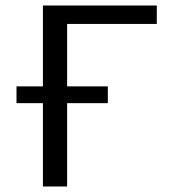

<svg xmlns="http://www.w3.org/2000/svg" viewBox="-20 -678 620 698"><path d="M224 -591V-364H372V-303H224V0H136V-303H40V-364H136V-658H550V-591Z"/></svg>

Font: Ysabeau Infant Medium
Style: Regular
Weight: 500
Designer: Christian Thalmann (Catharsis Fonts)
Version: Version 0.003